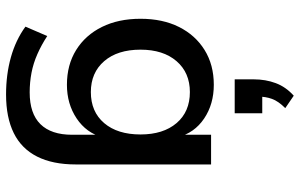

<svg xmlns="http://www.w3.org/2000/svg" viewBox="-198 -603 990 634"><g transform="rotate(90 297.0 -286.0)"><path d="M292 189Q226 189 169 173Q112 157 68 125L99 53Q128 72 158.5 85.5Q189 99 220.5 105Q252 111 285 111Q355 111 390 75.5Q425 40 425 -29V-131H434Q419 -76 371 -44Q323 -12 260 -12Q194 -12 145 -42.5Q96 -73 69 -127.5Q42 -182 42 -255Q42 -328 69 -382Q96 -436 145 -466.5Q194 -497 260 -497Q324 -497 371.5 -465Q419 -433 433 -378H425V-488H523V-41Q523 35 497 86.5Q471 138 419.5 163.5Q368 189 292 189ZM284 -91Q349 -91 386.5 -135Q424 -179 424 -255Q424 -330 386.5 -374Q349 -418 284 -418Q220 -418 182 -374Q144 -330 144 -255Q144 -179 182 -135Q220 -91 284 -91ZM242 -566V-629Q242 -668 254.5 -701.5Q267 -735 296 -761L337 -733Q314 -710 306.5 -689Q299 -668 299 -644L275 -657H354V-566Z"/></g></svg>

Font: Nunito Sans 12pt ExtraLight 12pt SemiBold
Style: Regular
Weight: 600
Version: Version 3.101;gftools[0.9.27]